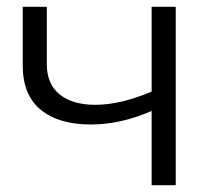

<svg xmlns="http://www.w3.org/2000/svg" viewBox="-20 -546 639 566"><path d="M498 -526V0H427V-219Q336 -179 248 -179Q153 -179 100 -222.5Q47 -266 47 -353V-526H118V-357Q118 -298 156 -267.5Q194 -237 261 -237Q335 -237 427 -276V-526Z"/></svg>

Font: APTA Sans Regular
Style: Regular
Weight: 400
Version: Version 7.200